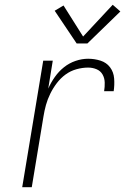

<svg xmlns="http://www.w3.org/2000/svg" viewBox="-20 -784 540 804"><path d="M73 0 161 -530H201L182 -413Q193 -438 209.5 -461.5Q226 -485 248 -502.5Q270 -520 296.5 -529Q323 -538 349 -538Q376 -538 401 -530Q426 -522 441 -502Q456 -482 458 -455Q460 -428 456 -402H416Q419 -420 418.5 -438.5Q418 -457 409.5 -472Q401 -487 384.5 -494Q368 -501 349 -501Q325 -501 300 -494Q275 -487 254.5 -472Q234 -457 218 -436Q202 -415 190.5 -391.5Q179 -368 172.5 -344.5Q166 -321 162 -296L113 0ZM301 -602 209 -739 246 -761 328 -631 452 -764 484 -736 346 -602Z"/></svg>

Font: Iosevka Curly XLtObl
Style: Regular
Weight: 200
Italic angle: -9°
Monospace: yes
Designer: Belleve Invis
Foundry: Belleve Invis
Version: Version 11.1.0; ttfautohint (v1.8.3)